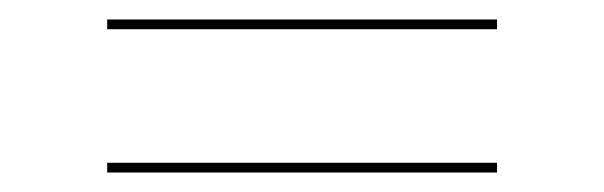

<svg xmlns="http://www.w3.org/2000/svg" viewBox="-20 -437 620 197"><path d="M90 -270H490V-260H90ZM90 -417H490V-407H90Z"/></svg>

Font: Lato TR Hairline
Style: Regular
Weight: 250
Designer: Lukasz Dziedzic
Foundry: Lukasz Dziedzic
Version: Version 1.104 2013